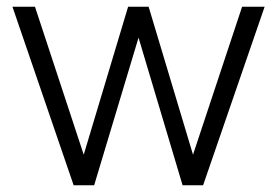

<svg xmlns="http://www.w3.org/2000/svg" viewBox="-20 -551 823 571"><path d="M199 0H260L392 -439L523 0H584L767 -531H700L554 -91L422 -531H361L229 -91L84 -531H17Z"/></svg>

Font: Mluvka Light
Style: Regular
Weight: 300
Designer: Modified by Jiří Krblich, Original typeface by Gumpita Rahayu
Foundry: Gumpita Rahayu & Jiří Krblich
Version: Version 2.000;Glyphs 3.1.1 (3134)